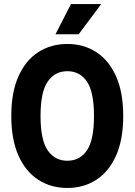

<svg xmlns="http://www.w3.org/2000/svg" viewBox="-20 -920 667 952"><path d="M36 -345Q36 -462 71.5 -541.5Q107 -621 170 -661.5Q233 -702 314 -702Q395 -702 457.5 -661.5Q520 -621 555.5 -541.5Q591 -462 591 -345Q591 -228 555.5 -148.5Q520 -69 457.5 -28.5Q395 12 314 12Q233 12 170 -28.5Q107 -69 71.5 -148.5Q36 -228 36 -345ZM181 -345Q181 -226 216.5 -174.5Q252 -123 314 -123Q376 -123 411 -174.5Q446 -226 446 -345Q446 -464 411 -515.5Q376 -567 314 -567Q252 -567 216.5 -515.5Q181 -464 181 -345ZM255 -750 332 -900H482L370 -750Z"/></svg>

Font: Radio Canada Condensed
Style: Bold
Weight: 700
Width: 3
Designer: Charles Daoud, Etienne Aubert Bonn, Alexandre Saumier Demers, Jacques Le Bailly
Foundry: Radio-Canada
Version: Version 2.104; ttfautohint (v1.8.4.7-5d5b);gftools[0.9.28.de